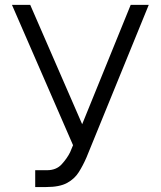

<svg xmlns="http://www.w3.org/2000/svg" viewBox="-20 -747 650 777"><path d="M122.5 9.9V-58.2H170.1Q208.1 -58.2 229.9 -82.4Q251.8 -106.5 263.8 -131L275.6 -159.4L28.4 -727.3H102.3L312.5 -244.3L508.9 -727.3H582L329.9 -109.7Q316.1 -77.8 299 -50.6Q282 -23.4 251.6 -6.7Q221.2 9.9 167.3 9.9Z"/></svg>

Font: Inter UI Light
Style: Regular
Weight: 300
Designer: Rasmus Andersson
Foundry: rsms
Version: 3.2;8d6f07862